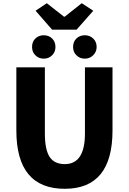

<svg xmlns="http://www.w3.org/2000/svg" viewBox="-20 -1164 803 1198"><path d="M82 -350V-744H260V-331Q260 -228 291 -183Q321 -140 384 -140Q510 -140 510 -331V-744H682V-350Q682 14 384 14Q82 14 82 -350ZM202 -1097 272 -1144 379 -1060H384L490 -1144L562 -1097L458 -979H305ZM200 -820Q180 -840 180 -871Q180 -903 200 -923Q221 -944 253 -944Q285 -944 306 -923Q326 -903 326 -871Q326 -840 306 -820Q285 -798 253 -798Q221 -798 200 -820ZM456 -820Q436 -840 436 -871Q436 -903 456 -923Q477 -944 509 -944Q541 -944 562 -923Q583 -903 583 -871Q583 -841 562 -820Q541 -798 509 -798Q477 -798 456 -820Z"/></svg>

Font: Source Han Sans CN Heavy
Style: Bold
Weight: 900
Designer: Ryoko NISHIZUKA (kana & ideographs); Paul D. Hunt (Latin, Greek & Cyrillic); Wenlong ZHANG (bopomofo); Sandoll Communica
Foundry: Adobe Systems Incorporated
Version: Version 1.000;PS 1;hotconv 1.0.78;makeotf.lib2.5.61930